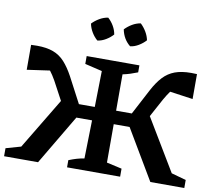

<svg xmlns="http://www.w3.org/2000/svg" viewBox="-99 -1000 1241 1108"><g transform="rotate(10 522.0 -446.0)"><path d="M193 0H-6V-47L82 -72L262 -371L203 -481Q186 -511 169 -533L36 -514V-660Q55 -661 71 -661Q127 -661 166 -646.5Q205 -632 233.5 -600.5Q262 -569 288 -521L367 -371H460L464 -582L363 -606V-652H672V-611Q649 -602 629 -595.5Q609 -589 585 -584V-371H677L756 -521Q782 -570 811 -601Q840 -632 879 -646.5Q918 -661 974 -661Q989 -661 1008 -660V-514L873 -533Q857 -511 840 -481L782 -374L964 -71L1050 -47V0H851L678 -292H585V-67L674 -47V0H363V-42Q388 -52 408.5 -58Q429 -64 453 -68L458 -292H366ZM447 -892Q467 -874 480.5 -850.5Q494 -827 498 -802Q481 -783 457 -768.5Q433 -754 408 -751Q389 -767 374.5 -791Q360 -815 355 -841Q373 -860 397 -874Q421 -888 447 -892ZM638 -892Q657 -874 671 -850.5Q685 -827 690 -802Q673 -783 649 -768.5Q625 -754 600 -751Q558 -785 547 -841Q565 -860 588.5 -874Q612 -888 638 -892Z"/></g></svg>

Font: Piazzolla SemiBold
Style: Regular
Weight: 600
Designer: Juan Pablo del Peral
Foundry: Huerta Tipografica
Version: Version 1.330